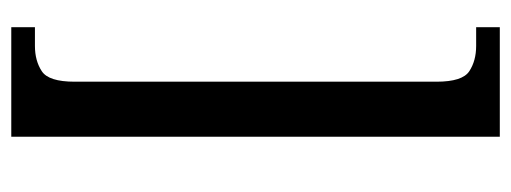

<svg xmlns="http://www.w3.org/2000/svg" viewBox="-310 -490 928 349"><g transform="rotate(90 154.5 -316.0)"><path d="M30 128V85H64Q91 85 110 72.5Q129 60 129 13V-645Q129 -692 110 -704.5Q91 -717 64 -717H30V-760H229V128Z"/></g></svg>

Font: Noto Serif Thai ExtraCondensed Medium
Style: Regular
Weight: 500
Width: 2
Designer: Monotype Design Team
Foundry: Monotype Imaging Inc.
Version: Version 2.002; ttfautohint (v1.8.4.7-5d5b)